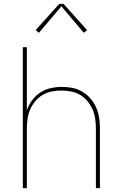

<svg xmlns="http://www.w3.org/2000/svg" viewBox="-20 -981 640 1001"><path d="M99 0V-735H120V-407Q130 -435 148 -459Q166 -483 190.5 -499Q215 -515 244.5 -521.5Q274 -528 303 -528Q331 -528 358.5 -522.5Q386 -517 410 -502.5Q434 -488 452.5 -466.5Q471 -445 482 -419Q493 -393 497 -365.5Q501 -338 501 -310V0H480V-310Q480 -335 476.5 -360.5Q473 -386 463 -409.5Q453 -433 436.5 -453Q420 -473 398 -486Q376 -499 350.5 -504Q325 -509 300 -509Q275 -509 249.5 -504Q224 -499 202 -486Q180 -473 163.5 -453Q147 -433 137 -409.5Q127 -386 123.5 -360.5Q120 -335 120 -310V0ZM183 -810 166 -824 289 -961H311L434 -824L417 -810L300 -948Z"/></svg>

Font: Iosevka SS04 Thin Extended
Style: Regular
Weight: 100
Width: 7
Monospace: yes
Designer: Belleve Invis
Foundry: Belleve Invis
Version: Version 19.0.0; ttfautohint (v1.8.4)